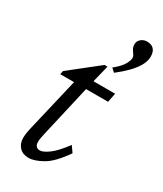

<svg xmlns="http://www.w3.org/2000/svg" viewBox="-175 -745 697 821"><g transform="rotate(30 173.0 -334.5)"><path d="M262.7 -103.5Q216.8 -37.1 176.8 -14.6Q136.7 7.8 109.4 7.8Q80.1 7.8 63.5 -9.8Q46.9 -27.3 46.9 -55.7Q46.9 -66.4 48.8 -79.6Q50.8 -92.8 55.7 -113.3L116.2 -370.1H47.9L51.8 -387.7L192.4 -499H207L180.7 -392.6L118.2 -120.1Q114.3 -102.5 112.3 -92.3Q110.4 -82 110.4 -72.3Q110.4 -43.9 135.7 -43.9Q150.4 -43.9 177.2 -63Q204.1 -82 242.2 -132.8ZM146.5 -370.1 157.2 -415H293L284.2 -370.1ZM244.1 -490.2 226.6 -505.9Q259.8 -533.2 270.5 -553.2Q281.2 -573.2 281.2 -583Q281.2 -590.8 277.8 -596.7Q274.4 -602.5 270 -608.4Q265.6 -614.3 262.2 -621.6Q258.8 -628.9 258.8 -640.6Q258.8 -655.3 271 -666Q283.2 -676.8 300.8 -676.8Q322.3 -676.8 334 -664.6Q345.7 -652.3 345.7 -628.9Q345.7 -605.5 332.5 -582.5Q319.3 -559.6 296.9 -536.6Q274.4 -513.7 244.1 -490.2Z"/></g></svg>

Font: Crimson Pro Light
Style: Italic
Weight: 300
Italic angle: -12°
Designer: Jacques Le Bailly
Foundry: Baron von Fonthausen
Version: Version 1.003